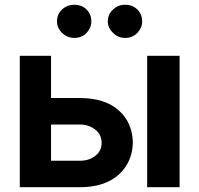

<svg xmlns="http://www.w3.org/2000/svg" viewBox="-20 -782 835 805"><path d="M314 -371Q420 -371 478 -319Q535 -269 537 -184Q535 -102 478 -50Q419 3 314 3H63V-548H194V-371ZM733 -548V3H597V-548ZM314 -108Q355 -108 380 -129Q406 -149 406 -182Q406 -218 380 -238Q353 -260 314 -260H194V-108ZM240 -644Q219 -665 219 -692Q219 -723 240 -742Q261 -762 292 -762Q323 -762 343 -742Q363 -722 363 -692Q363 -666 343 -644Q322 -623 292 -623Q263 -623 240 -644ZM454 -644Q432 -665 432 -692Q432 -723 454 -742Q474 -762 505 -762Q536 -762 556 -742Q576 -722 576 -692Q576 -666 556 -644Q535 -623 505 -623Q475 -623 454 -644Z"/></svg>

Font: Sinter Bold
Style: Regular
Weight: 700
Foundry: Adobe & rsms
Version: Version 1.000